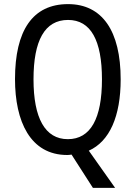

<svg xmlns="http://www.w3.org/2000/svg" viewBox="-20 -744 659 934"><path d="M567 -358C567 -594 477 -724 311 -724C139 -724 53 -596 53 -359C53 -154 127 10 307 10C314 10 323 9 328 8L432 170H540L412 -11C513 -56 567 -178 567 -358ZM143 -358C143 -546 197 -647 311 -647C422 -647 476 -547 476 -358C476 -168 421 -67 310 -67C199 -67 143 -170 143 -358Z"/></svg>

Font: Noto Sans Khmer Condensed
Style: Regular
Weight: 400
Width: 3
Designer: Danh Hong and the Monotype Design Team
Foundry: Monotype Imaging Inc.
Version: Version 2.004